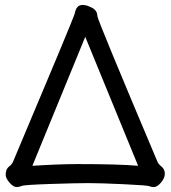

<svg xmlns="http://www.w3.org/2000/svg" viewBox="-20 -738 690 777"><path d="M539 -67 325 -589 111 -67Q219 -74 295 -74Q462 -74 539 -67ZM603 19Q592 19 584.5 15.5Q577 12 481.5 7.5Q386 3 338 3Q290 3 184 6.5Q78 10 68 14.5Q58 19 47 19Q34 19 18.5 1Q3 -17 3 -30Q3 -41 6 -49.5Q9 -58 19 -66Q29 -74 33 -84Q280 -669 283 -685Q289 -718 314 -718Q331 -718 352.5 -706.5Q374 -695 374 -673Q374 -659 617 -84Q621 -74 634 -63.5Q647 -53 647 -35Q647 -17 631.5 1Q616 19 603 19Z"/></svg>

Font: LXGW WenKai Lite
Style: Bold
Weight: 700
Designer: LXGW / Fontworks Inc.
Foundry: LXGW / Fontworks Inc.
Version: Version 1.330;April 28, 2024